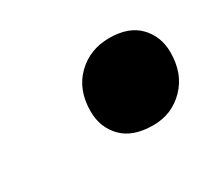

<svg xmlns="http://www.w3.org/2000/svg" viewBox="-53 -425 388 350"><g transform="rotate(-30 141.0 -250.0)"><path d="M102 -240Q102 -285 129.5 -312Q157 -339 198 -339Q239 -339 260.5 -316.5Q282 -294 282 -261Q282 -216 255 -188.5Q228 -161 189 -161Q146 -161 124 -183.5Q102 -206 102 -240Z"/></g></svg>

Font: Heuristica
Style: Bold Italic
Weight: 700
Italic angle: -13°
Version: Version 1.0.2